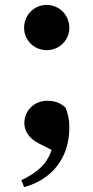

<svg xmlns="http://www.w3.org/2000/svg" viewBox="-20 -572 380 781"><path d="M170 -368C222 -368 262 -409 262 -459C262 -510 222 -552 170 -552C118 -552 78 -510 78 -459C78 -409 118 -368 170 -368ZM78 189C191 159 262 70 262 -52C262 -84 258 -104 247 -134C224 -155 201 -162 171 -162C119 -162 79 -122 79 -71C79 -42 95 -10 139 12L190 38C170 97 131 130 67 161Z"/></svg>

Font: Noto Serif CJK SC Black
Style: Regular
Weight: 900
Designer: Ryoko NISHIZUKA 西塚涼子 (kana & ideographs); Frank Grießhammer (Latin, Greek & Cyrillic); Wenlong ZHANG 张文龙 (bopomofo); San
Foundry: Adobe
Version: Version 2.001;hotconv 1.1.0;makeotfexe 2.6.0